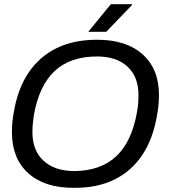

<svg xmlns="http://www.w3.org/2000/svg" viewBox="-20 -888 818 918"><path d="M334 10Q194 11 115.5 -59.5Q37 -130 37 -256Q37 -305 46 -352Q65 -465 117.5 -542Q170 -619 252 -658.5Q334 -698 444 -698Q584 -698 662 -628Q740 -558 740 -434Q740 -384 731 -338Q712 -224 660 -146.5Q608 -69 526 -29Q444 11 334 10ZM334 -70Q461 -71 535.5 -140.5Q610 -210 635 -352Q639 -372 640.5 -392Q642 -412 642 -434Q642 -521 589.5 -569.5Q537 -618 444 -618Q316 -618 241.5 -548.5Q167 -479 142 -338Q139 -319 137 -298Q135 -277 135 -256Q135 -169 187.5 -120Q240 -71 334 -70ZM402 -736 510 -868H611L612 -865L488 -736Z"/></svg>

Font: Archivo VF Beta
Style: Italic
Weight: 400
Italic angle: -10°
Designer: Hector Gatti
Foundry: Omnibus-Type
Version: Version 1.002